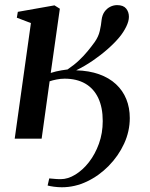

<svg xmlns="http://www.w3.org/2000/svg" viewBox="-20 -556 600 770"><path d="M39 0 104 -463.5 47.5 -485 51.5 -508.5 198.5 -534.5 220 -521 183.5 -263.5Q194 -267 204.8 -269.5Q215.5 -272 227.2 -274Q239 -276 251 -277.5Q277.5 -295.5 297 -314Q316.5 -332.5 331.5 -350.8Q346.5 -369 359.5 -387Q375 -409 380.2 -432Q385.5 -455 387.5 -476.5Q390 -496 399.2 -509Q408.5 -522 422 -528.8Q435.5 -535.5 449.5 -535.5Q474.5 -535.5 485.8 -521.8Q497 -508 497 -488.5Q497 -471 486.2 -449Q475.5 -427 459 -407Q440 -384 412.2 -359.5Q384.5 -335 352 -312.8Q319.5 -290.5 285.5 -274Q337.5 -272.5 377.5 -258.2Q417.5 -244 445 -218.5Q472.5 -193 486.5 -158.5Q500.5 -124 500.5 -82.5Q500.5 -29.5 477.8 20Q455 69.5 416 109.2Q377 149 328.5 172Q280 195 228 195Q213 195 196.2 192.8Q179.5 190.5 171 188L177.5 159.5Q185.5 160 196.8 161.2Q208 162.5 223.5 162.5Q252.5 162.5 282.2 144.2Q312 126 336.8 94.2Q361.5 62.5 376.8 20.2Q392 -22 392 -70.5Q392 -125 374 -163Q356 -201 321.8 -220.8Q287.5 -240.5 239 -240.5Q223 -240.5 206.8 -237.2Q190.5 -234 179 -230L147 0Z"/></svg>

Font: Merriweather 96pt Medium
Style: Italic
Weight: 500
Italic angle: -7.8°
Version: Version 2.101